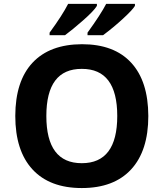

<svg xmlns="http://www.w3.org/2000/svg" viewBox="-20 -951 836 981"><path d="M397.9 -599.1Q216.8 -599.6 216.8 -358.4Q216.8 -117.2 397.9 -117.2Q579.1 -117.2 579.1 -358.4Q579.1 -599.6 397.9 -599.1ZM737.8 -358.4Q737.8 -180.7 649.9 -85.4Q562 9.8 397.9 9.8Q233.9 9.8 146 -85.4Q58.1 -180.7 58.1 -358.9Q58.6 -537.1 146.5 -630.9Q234.4 -724.6 398.9 -725.1Q563.5 -725.1 650.4 -630.4Q737.3 -536.1 737.8 -358.4ZM427.2 -771V-784.2Q495.1 -877.9 522.5 -931.2H669.4V-920.9Q657.2 -900.4 608.4 -855.5Q559.6 -810.5 506.3 -771ZM475.1 -931.2V-920.9Q459.5 -895 403.8 -846.2Q348.1 -797.4 312 -771H233.4V-784.2Q298.8 -873.5 328.1 -931.2Z"/></svg>

Font: OpenSans-Bold
Style: Bold
Weight: 700
Foundry: Ascender Corporation
Version: Version 1.10